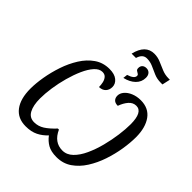

<svg xmlns="http://www.w3.org/2000/svg" viewBox="-271 -1218 1410 1410"><g transform="rotate(45 434.0 -513.0)"><path d="M399 -918Q427 -1036 518 -1036Q553 -1036 585.5 -1022Q618 -1008 650.5 -994.5Q683 -981 720 -981H733L719 -918H702Q662 -918 630 -932Q598 -946 568 -959.5Q538 -973 504 -973Q460 -973 444 -918ZM486 -784Q543 -802 543 -831Q543 -841 534 -846Q525 -851 516.5 -857Q508 -863 508 -878Q508 -898 520 -909Q532 -920 552 -920Q573 -920 586 -906Q599 -892 599 -867Q599 -823 567 -792Q535 -761 482 -749ZM226 10Q143 10 99 -48Q55 -106 55 -211Q55 -266 66.5 -333.5Q78 -401 101 -469.5Q124 -538 160.5 -596Q197 -654 247.5 -689Q298 -724 364 -724Q417 -724 445 -701Q473 -678 473 -645Q473 -615 455 -595.5Q437 -576 403 -575Q403 -598 398 -620Q393 -642 380 -657Q367 -672 343 -672Q311 -672 282.5 -640.5Q254 -609 231 -557.5Q208 -506 191 -444.5Q174 -383 165 -321.5Q156 -260 156 -210Q156 -138 178.5 -96.5Q201 -55 249 -55Q291 -55 327 -78Q363 -101 405 -146H416Q457 -55 542 -55Q587 -55 622.5 -89.5Q658 -124 684 -180.5Q710 -237 727 -303Q744 -369 752.5 -432.5Q761 -496 761 -545Q761 -672 695 -672Q661 -672 637 -644.5Q613 -617 598 -575Q570 -575 556.5 -589Q543 -603 543 -626Q543 -651 562 -673.5Q581 -696 614.5 -710Q648 -724 689 -724Q771 -724 813.5 -665Q856 -606 856 -506Q856 -449 845 -380.5Q834 -312 811 -243.5Q788 -175 751.5 -117.5Q715 -60 664 -25Q613 10 546 10Q489 10 454 -10Q419 -30 394 -64Q363 -30 323 -10Q283 10 226 10Z"/></g></svg>

Font: Noto Serif Condensed
Style: Italic
Weight: 400
Width: 3
Italic angle: -12°
Designer: Monotype Design Team
Foundry: Monotype Imaging Inc.
Version: Version 2.014; ttfautohint (v1.8.4.7-5d5b)